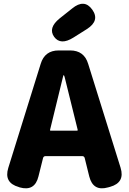

<svg xmlns="http://www.w3.org/2000/svg" viewBox="-20 -1019 700 1043"><path d="M82 -3Q0 -26 25 -107L201 -672Q223 -745 299 -745H361Q437 -745 459 -672L635 -108Q660 -27 578 -4L567 -1Q486 22 465 -60L440 -161Q437 -171 426 -171H228Q217 -171 214 -161L189 -61Q169 22 87 -1ZM252 -314Q251 -309 256 -309H398Q403 -309 402 -314L331 -601Q328 -611 326 -611Q324 -611 322 -601ZM379 -815Q309 -771 274 -819Q240 -867 304 -919L372 -973Q438 -1027 481 -967Q524 -907 452 -861Z"/></svg>

Font: Resource Han Rounded TW Heavy
Style: Regular
Weight: 900
Designer: Cyano Hao (round all glyphs); Ryoko NISHIZUKA 西塚涼子 (kana, bopomofo & ideographs); Paul D. Hunt (Latin, Greek & Cyrillic)
Foundry: Cyano Hao
Version: 0.990